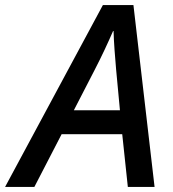

<svg xmlns="http://www.w3.org/2000/svg" viewBox="-78 -734 679 754"><path d="M-58 0H57L164 -207H402L424 0H529L446 -714H326ZM212 -301 294 -460C322 -514 346 -566 366 -612H368C369 -567 374 -508 378 -461L393 -301Z"/></svg>

Font: Noto Sans Medium
Style: Italic
Weight: 500
Italic angle: -12°
Designer: Monotype Design Team
Foundry: Monotype Imaging Inc.
Version: Version 2.013